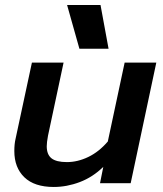

<svg xmlns="http://www.w3.org/2000/svg" viewBox="-20 -729 650 764"><path d="M247 -709H380L412 -535H296ZM37 -128Q37 -156 42 -177L107 -480H233L171 -189Q166 -162 166 -147Q166 -114 185 -99Q204 -84 246 -84Q289 -84 331.5 -104.5Q374 -125 409 -166L476 -480H602L500 0H378L391 -65Q349 -24 297.5 -4.5Q246 15 194 15Q117 15 77 -23.5Q37 -62 37 -128Z"/></svg>

Font: Prompt Medium
Style: Italic
Weight: 500
Italic angle: -12°
Designer: Katatrad Team
Foundry: CadsonDemak
Version: Version 1.001